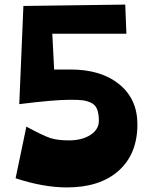

<svg xmlns="http://www.w3.org/2000/svg" viewBox="-20 -776 672 837"><path d="M272 41Q168 41 48 1L95 -224Q167 -185 198.5 -174.5Q230 -164 280 -164Q338 -164 374.5 -188Q411 -212 411 -249Q411 -281 403 -300.5Q395 -320 376 -328.5Q357 -337 338.5 -339Q320 -341 285 -341Q215 -341 64 -322L82 -750L526 -756L531 -629H208L216 -473H287Q421 -473 500 -408.5Q579 -344 579 -234Q579 -105 497.5 -32Q416 41 272 41Z"/></svg>

Font: OpenDyslexic
Style: Bold
Weight: 800
Designer: Abbie Gonzalez
Version: Version 0.920;hotconv 1.0.109;makeotfexe 2.5.65596